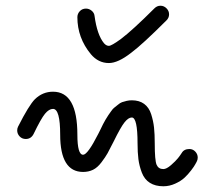

<svg xmlns="http://www.w3.org/2000/svg" viewBox="-20 -650 750 670"><path d="M641 -130Q653 -130 661.5 -121Q670 -112 670 -100Q670 -92 666 -85Q664 -82 661 -76Q658 -70 647 -55.5Q636 -41 623.5 -29.5Q611 -18 591 -9Q571 0 550 0Q522 0 503 -12Q484 -24 475 -47.5Q466 -71 463 -94.5Q460 -118 460 -150Q460 -240 440 -240Q428 -240 414.5 -223Q401 -206 377 -157Q363 -129 355.5 -115.5Q348 -102 334 -83.5Q320 -65 304.5 -57.5Q289 -50 270 -50Q190 -50 190 -180Q190 -270 165 -270Q151 -270 137 -253Q123 -236 97 -182Q88 -165 70 -165Q57 -165 48.5 -174Q40 -183 40 -195Q40 -202 43 -208Q81 -283 102 -304Q129 -330 165 -330Q250 -330 250 -180Q250 -110 270 -110Q286 -110 323 -183Q324 -185 331 -199Q338 -213 339.5 -216.5Q341 -220 348 -232Q355 -244 358 -248Q361 -252 367.5 -261.5Q374 -271 379 -274.5Q384 -278 391.5 -284.5Q399 -291 406 -293.5Q413 -296 422 -298Q431 -300 440 -300Q466 -300 483 -287.5Q500 -275 507.5 -251.5Q515 -228 517.5 -205Q520 -182 520 -150Q520 -90 526.5 -75Q533 -60 550 -60Q561 -60 577 -74Q593 -88 601 -98Q609 -108 614 -116Q622 -130 641 -130ZM561 -579Q477 -495 438 -466Q392 -430 360 -430Q323 -430 297 -461Q250 -518 250 -590Q250 -602 258.5 -611Q267 -620 280 -620Q291 -620 300 -612.5Q309 -605 310 -594Q319 -528 343 -499Q351 -490 360 -490Q369 -490 402 -514Q443 -545 519 -621Q528 -630 540 -630Q552 -630 561 -621Q570 -612 570 -600Q570 -588 561 -579Z"/></svg>

Font: Pecita
Style: Book
Weight: 400
Width: 7
Version: Version 4.3